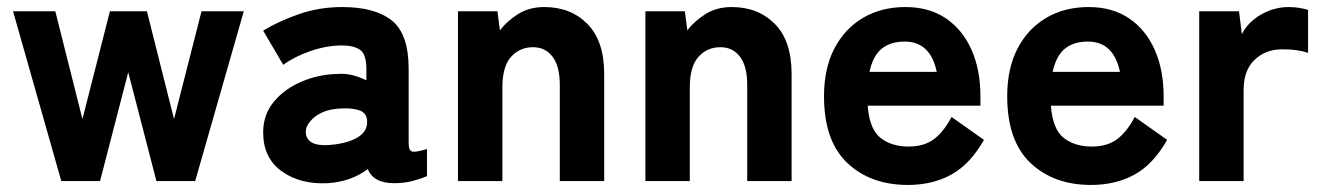

<svg xmlns="http://www.w3.org/2000/svg" viewBox="-20 -514 3749 545"><path d="M154 0 17 -482H137L214 -176L292 -482H397L474 -176L552 -482H672L534 0H424L344 -309L264 0Z M911 6Q832 10 779.5 -28Q727 -66 727 -138Q727 -189 757.5 -225.5Q788 -262 836.5 -282.5Q885 -303 937 -304Q960 -306 981 -300.5Q1002 -295 1020 -286V-318Q1020 -360 1002 -372.5Q984 -385 951 -385Q908 -385 862.5 -369.5Q817 -354 784 -330L727 -427Q769 -453 827.5 -473.5Q886 -494 951 -494Q1044 -494 1092 -456Q1140 -418 1140 -318V-108Q1140 -87 1149.5 -84Q1159 -81 1192 -91V-14Q1176 -7 1152 -0.5Q1128 6 1099 6Q1040 6 1024 -34Q978 1 911 6ZM908 -102Q961 -105 992.5 -122.5Q1024 -140 1022 -171Q1021 -194 999.5 -201Q978 -208 947 -206Q901 -204 874 -182.5Q847 -161 848 -137Q849 -120 863.5 -110.5Q878 -101 908 -102Z M1280 0V-482H1392L1399 -428Q1419 -454 1450.5 -474Q1482 -494 1525 -494Q1600 -494 1647.5 -446Q1695 -398 1695 -304V0H1569V-273Q1569 -326 1548.5 -353Q1528 -380 1493 -380Q1455 -380 1430.5 -352.5Q1406 -325 1406 -266V0Z M1812 0V-482H1924L1931 -428Q1951 -454 1982.5 -474Q2014 -494 2057 -494Q2132 -494 2179.5 -446Q2227 -398 2227 -304V0H2101V-273Q2101 -326 2080.5 -353Q2060 -380 2025 -380Q1987 -380 1962.5 -352.5Q1938 -325 1938 -266V0Z M2557 11Q2451 11 2385 -51.5Q2319 -114 2319 -241Q2319 -320 2348.5 -376.5Q2378 -433 2430 -463.5Q2482 -494 2550 -494Q2618 -494 2665.5 -461.5Q2713 -429 2738 -372Q2763 -315 2763 -241V-214H2443Q2448 -147 2479.5 -122.5Q2511 -98 2559 -98Q2603 -98 2631 -119Q2659 -140 2681 -182L2773 -117Q2734 -48 2680.5 -18.5Q2627 11 2557 11ZM2448 -310H2639Q2621 -396 2548 -396Q2508 -396 2483 -376Q2458 -356 2448 -310Z M3077 11Q2971 11 2905 -51.5Q2839 -114 2839 -241Q2839 -320 2868.5 -376.5Q2898 -433 2950 -463.5Q3002 -494 3070 -494Q3138 -494 3185.5 -461.5Q3233 -429 3258 -372Q3283 -315 3283 -241V-214H2963Q2968 -147 2999.5 -122.5Q3031 -98 3079 -98Q3123 -98 3151 -119Q3179 -140 3201 -182L3293 -117Q3254 -48 3200.5 -18.5Q3147 11 3077 11ZM2968 -310H3159Q3141 -396 3068 -396Q3028 -396 3003 -376Q2978 -356 2968 -310Z M3384 0V-482H3497L3505 -417Q3523 -452 3560 -473Q3597 -494 3638 -494Q3655 -494 3669 -491.5Q3683 -489 3693 -486V-364Q3678 -369 3661 -371.5Q3644 -374 3619 -374Q3573 -374 3541.5 -344.5Q3510 -315 3510 -258V0Z"/></svg>

Font: Zen Kaku Gothic Antique Black
Style: Regular
Weight: 900
Designer: Yoshimichi Ohira
Foundry: Positype
Version: Version 1.001